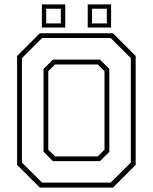

<svg xmlns="http://www.w3.org/2000/svg" viewBox="-20 -851 693 871"><path d="M160.5 0 57.5 -103V-597L160.5 -700H492.5L595.5 -597V-103L492.5 0ZM229.5 -141.5H423.5L454 -172V-528L423.5 -558.5H229.5L199 -528V-172ZM171 -22.5H482L573.5 -113.5V-587.5L482 -678.5H171L79.5 -587.5V-113.5ZM220 -120 177.5 -162.5V-538.5L220 -580.5H433.5L476 -538.5V-162.5L433.5 -120ZM378 -726V-831H484V-726ZM170 -726V-831H276V-726ZM189.5 -745H256V-811.5H189.5ZM397.5 -745H464.5V-811.5H397.5Z"/></svg>

Font: Tourney Thin ExtraLight
Style: Regular
Weight: 250
Version: Version 1.015